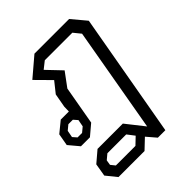

<svg xmlns="http://www.w3.org/2000/svg" viewBox="-233 -686 1089 1089"><g transform="rotate(-45 311.0 -142.0)"><path d="M25 211 38 134 105 77H308L394 186L505 -447L470 -490H249L206 -456L288 -370L226 -286L185 -54L121 0H49L-3 -62L10 -135L75 -188H140L141 -226L156 -309L207 -373L120 -461L234 -558H512L584 -472L452 274H392L344 218L285 274H76ZM107 -49 136 -73 144 -115 123 -139H87L58 -115L50 -73L71 -49ZM269 217 311 177 278 134H127L96 160L91 191L112 217Z"/></g></svg>

Font: Chakra Petch
Style: Italic
Weight: 400
Italic angle: -10°
Designer: Katatrad Aksorn Co.,Ltd.
Foundry: Cadson Demak Co.,Ltd.
Version: Version 1.000; ttfautohint (v1.6)